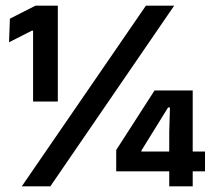

<svg xmlns="http://www.w3.org/2000/svg" viewBox="-20 -659 754 679"><path d="M97 -300V-550.5H92.5L12 -509.5L15 -593L105.5 -639H184.5V-300ZM57 0 496 -639H596L158 0ZM578.5 0V-191.5L581 -279H574.5L480 -126.5V-98.5L440.5 -123H705V-53H391V-128.5L526.5 -339H661.5V0Z"/></svg>

Font: Anek Tamil SemiBold
Style: Regular
Weight: 600
Version: Version 1.003